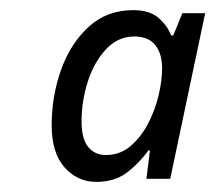

<svg xmlns="http://www.w3.org/2000/svg" viewBox="-20 -742 425 379"><path d="M170 -383Q133 -383 107.5 -411.5Q82 -440 82 -495Q82 -552 100.5 -604Q119 -656 155 -689Q191 -722 243 -722Q275 -722 292.5 -707Q310 -692 318 -672H322L340 -716H385L316 -389H269L276 -445H273Q254 -419 230 -401Q206 -383 170 -383ZM189 -436Q217 -436 237.5 -453.5Q258 -471 272 -497.5Q286 -524 293 -553.5Q300 -583 300 -607Q300 -636 286.5 -653Q273 -670 245 -670Q213 -670 189.5 -645Q166 -620 153.5 -581.5Q141 -543 141 -502Q141 -468 154 -452Q167 -436 189 -436Z"/></svg>

Font: Noto Sans
Style: Italic
Weight: 400
Italic angle: -12°
Designer: Monotype Design Team
Foundry: Monotype Imaging Inc.
Version: Version 2.013; ttfautohint (v1.8.4.7-5d5b)